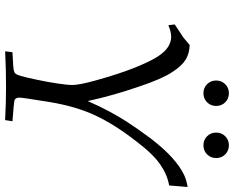

<svg xmlns="http://www.w3.org/2000/svg" viewBox="-100 -790 890 729"><g transform="rotate(90 344.5 -425.0)"><path d="M174.3 0 177.7 -27.8Q238.8 -30.8 245.6 -32.7Q250 -33.7 253.2 -34.9Q256.3 -36.1 258.8 -39.1Q261.2 -42 263.4 -46.9Q265.6 -51.8 268.1 -60.1Q271 -70.8 274.7 -86.4Q278.3 -102.1 282.2 -120.6Q286.1 -139.2 289.8 -158.7Q293.5 -178.2 296.1 -196.3Q298.8 -214.4 300.5 -229.7Q302.2 -245.1 302.2 -254.9Q302.2 -280.8 286.1 -339.4Q261.2 -430.2 236.6 -491.5Q211.9 -552.7 193.4 -580.6Q174.8 -608.4 156.2 -619.4Q137.7 -630.4 120.1 -630.4Q99.6 -630.4 75.2 -619.6L72.3 -644Q89.8 -655.8 99.6 -662.1Q109.4 -668.5 115 -672.1Q120.6 -675.8 123.3 -678Q126 -680.2 128.9 -682.6Q131.8 -685.1 136.5 -689Q141.1 -692.9 150.4 -700.7Q165.5 -700.2 179 -696.8Q192.4 -693.4 204.8 -686Q217.3 -678.7 229 -666.3Q240.7 -653.8 252.9 -634.8Q265.6 -616.2 279.5 -584.5Q293.5 -552.7 308.6 -507.3Q324.2 -461.9 337.9 -414.3Q351.6 -366.7 363.3 -313.5Q381.8 -356.4 401.4 -393.1Q420.9 -429.7 441.9 -462.4Q456.1 -484.4 471.9 -506.8Q487.8 -529.3 506.3 -554.2Q543.9 -603 578.1 -633.8Q612.3 -664.6 643.1 -679.2Q653.3 -684.1 665 -687.5Q676.8 -690.9 689.5 -692.9L683.6 -622.6Q643.6 -616.2 604 -588.9Q564 -561.5 515.1 -496.6Q482.9 -455.1 458.7 -416.7Q434.6 -378.4 417.5 -341.8Q383.3 -268.6 366.7 -167.5Q358.4 -115.7 354.2 -87.9Q350.1 -60.1 350.1 -54.7Q350.1 -38.6 360.8 -35.2Q368.2 -33.2 439.9 -27.8L435.5 0Q397.5 -2 365.2 -2.7Q333 -3.4 306.2 -3.4Q279.8 -3.4 247.1 -2.7Q214.4 -2 174.3 0ZM333.5 -849.6Q354 -849.6 367.9 -835.7Q381.8 -821.8 381.8 -801.3Q381.8 -780.8 367.9 -766.8Q354 -752.9 333.5 -752.9Q313 -752.9 299.1 -766.8Q285.2 -780.8 285.2 -801.3Q285.2 -821.8 299.1 -835.7Q313 -849.6 333.5 -849.6ZM531.2 -849.6Q551.8 -849.6 565.7 -835.7Q579.6 -821.8 579.6 -801.3Q579.6 -780.8 565.7 -766.8Q551.8 -752.9 531.2 -752.9Q510.7 -752.9 496.8 -766.8Q482.9 -780.8 482.9 -801.3Q482.9 -821.8 496.8 -835.7Q510.7 -849.6 531.2 -849.6Z"/></g></svg>

Font: XB Kayhan
Style: Italic
Weight: 400
Italic angle: -12°
Designer: Behnam
Foundry: Irmug
Version: Version 7.300 2009